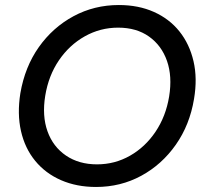

<svg xmlns="http://www.w3.org/2000/svg" viewBox="-20 -732 820 764"><path d="M362 12Q285 12 223 -15Q161 -42 120 -92Q79 -142 63.5 -210.5Q48 -279 61 -361Q79 -466 134.5 -544.5Q190 -623 272.5 -667.5Q355 -712 453 -712Q531 -712 592.5 -684.5Q654 -657 694 -607Q734 -557 750 -488.5Q766 -420 752 -338Q735 -235 679.5 -156Q624 -77 542 -32.5Q460 12 362 12ZM366 -78Q437 -78 497.5 -112.5Q558 -147 599 -208Q640 -269 653 -348Q666 -428 644.5 -489.5Q623 -551 573 -586.5Q523 -622 450 -622Q379 -622 317.5 -587.5Q256 -553 214.5 -492Q173 -431 160 -351Q147 -271 169 -209.5Q191 -148 242.5 -113Q294 -78 366 -78Z"/></svg>

Font: Figtree Light Medium
Style: Italic
Weight: 500
Italic angle: -9.5°
Version: Version 2.000